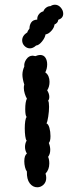

<svg xmlns="http://www.w3.org/2000/svg" viewBox="-20 -794 320 814"><path d="M194 -217Q194 -195 187 -188Q193 -173 193 -159Q193 -141 184 -129Q189 -118 189 -101Q189 -75 173 -58Q176 -49 176 -40Q176 -22 164.5 -11Q153 0 138 0Q119 0 106 -17Q93 -34 94 -67Q89 -73 86 -85.5Q83 -98 83 -110Q83 -135 94 -143Q86 -156 86 -171Q86 -186 93 -198Q89 -202 87 -217Q85 -232 85 -250Q85 -267 87 -280.5Q89 -294 93 -298Q87 -304 87 -331Q87 -362 94 -376Q89 -384 85 -397Q81 -410 81 -421Q81 -431 83 -435Q75 -461 75 -477Q75 -494 83 -512Q81 -527 91.5 -542.5Q102 -558 119 -558Q122 -558 130 -556Q142 -561 150 -561Q165 -561 172.5 -549.5Q180 -538 180 -521Q180 -503 172 -487Q181 -481 185.5 -470.5Q190 -460 190 -447Q190 -426 180 -411Q189 -397 189 -383Q189 -373 184 -367Q188 -362 188 -341Q188 -322 184.5 -299.5Q181 -277 177 -271Q185 -268 189.5 -252Q194 -236 194 -217ZM133 -601Q120 -589 107 -589Q94 -589 84 -599Q74 -609 74 -623Q74 -643 96 -657Q97 -663 105 -673Q105 -688 112.5 -699Q120 -710 138 -711Q137 -723 144.5 -733Q152 -743 164 -746Q167 -755 175.5 -761.5Q184 -768 194 -768Q203 -774 213 -774Q227 -774 237.5 -762Q248 -750 248 -736Q248 -717 227 -710Q226 -697 211 -690Q210 -677 198 -663.5Q186 -650 173 -648Q171 -634 158 -618Q145 -602 133 -601Z"/></svg>

Font: Pangolin
Style: Regular
Weight: 400
Designer: Kevin Burke
Foundry: Google, Inc.
Version: Version 1.101